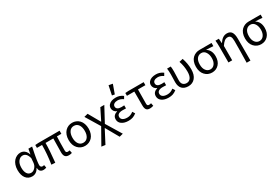

<svg xmlns="http://www.w3.org/2000/svg" viewBox="106 -2129 5370 3679"><g transform="rotate(-30 2791.0 -290.0)"><path d="M232.9 12.2Q147.9 12.2 96.9 -52.2Q45.9 -116.7 45.9 -233.9Q45.9 -294.4 63.5 -345.2Q81.1 -396 110.6 -429Q140.1 -461.9 178.5 -480Q216.8 -498 258.8 -498Q290.5 -498 318.4 -485.8Q346.2 -473.6 371.1 -444.3Q396 -415 409.2 -371.1H411.1L432.1 -485.8H514.2Q512.7 -477.5 505.6 -443.1Q498.5 -408.7 495.8 -396.2Q493.2 -383.8 486.8 -351.8Q480.5 -319.8 477.8 -304Q475.1 -288.1 470.2 -260.5Q465.3 -232.9 463.1 -215.6Q460.9 -198.2 458 -176.8Q455.1 -155.3 454.1 -138.4Q453.1 -121.6 453.1 -106.9Q453.1 -83.5 466.6 -70.3Q480 -57.1 501 -57.1Q518.1 -57.1 535.2 -64L546.9 -1Q515.1 12.2 482.9 12.2Q438 12.2 412.6 -12.7Q387.2 -37.6 387.2 -86.9H383.8Q328.1 12.2 232.9 12.2ZM250 -58.1Q298.3 -58.1 337.9 -102.5Q377.4 -147 381.8 -208L389.2 -298.8Q357.4 -428.2 268.1 -428.2Q211.9 -428.2 171.9 -377.2Q131.8 -326.2 131.8 -234.9Q131.8 -151.4 163.1 -104.7Q194.3 -58.1 250 -58.1Z M1044.4 12.2Q988.3 12.2 963.4 -18.3Q938.5 -48.8 938.5 -110.8Q938.5 -134.3 940.7 -248.3Q942.9 -362.3 943.4 -417H771.5Q771.5 -262.7 743.7 4.9L659.7 0Q694.3 -216.3 694.3 -417H581.5V-481L651.4 -485.8H1121.6V-417H1023.4Q1016.6 -288.6 1016.6 -105Q1016.6 -79.6 1027.6 -68.4Q1038.6 -57.1 1061.5 -57.1Q1070.3 -57.1 1100.6 -62L1112.8 1Q1080.1 12.2 1044.4 12.2Z M1402.8 12.2Q1308.6 12.2 1245.1 -56.2Q1181.6 -124.5 1181.6 -242.2Q1181.6 -302.2 1199.2 -351.1Q1216.8 -399.9 1247.1 -431.9Q1277.3 -463.9 1317.1 -481Q1356.9 -498 1402.8 -498Q1448.7 -498 1489 -481Q1529.3 -463.9 1559.6 -431.9Q1589.8 -399.9 1607.2 -351.1Q1624.5 -302.2 1624.5 -242.2Q1624.5 -183.1 1607.2 -134.5Q1589.8 -85.9 1559.6 -54Q1529.3 -22 1489 -4.9Q1448.7 12.2 1402.8 12.2ZM1402.8 -57.1Q1466.8 -57.1 1502.7 -107.2Q1538.6 -157.2 1538.6 -242.2Q1538.6 -327.6 1502.7 -378.4Q1466.8 -429.2 1402.8 -429.2Q1339.8 -429.2 1303.7 -378.4Q1267.6 -327.6 1267.6 -242.2Q1267.6 -157.7 1303.7 -107.4Q1339.8 -57.1 1402.8 -57.1Z M1746.1 190.9 1662.1 179.2 1855.5 -163.1 1665.5 -477.1 1748.5 -498 1895.5 -237.8H1899.4L2023.4 -485.8H2111.3L1938.5 -165L2142.1 169.9L2061.5 190.9L1899.4 -95.2H1895.5Z M2365.2 12.2Q2273.9 12.2 2217 -27.1Q2160.2 -66.4 2160.2 -133.8Q2160.2 -183.1 2188 -212.6Q2215.8 -242.2 2261.2 -254.9V-258.8Q2225.1 -272 2204.6 -302Q2184.1 -332 2184.1 -367.2Q2184.1 -410.2 2210.2 -440.4Q2236.3 -470.7 2277.1 -484.4Q2317.9 -498 2369.1 -498Q2454.6 -498 2526.4 -444.8L2494.1 -390.1Q2435.5 -433.1 2372.1 -433.1Q2325.2 -433.1 2295.2 -413.3Q2265.1 -393.6 2265.1 -357.9Q2265.1 -323.2 2292.7 -303.7Q2320.3 -284.2 2377.4 -284.2Q2401.4 -284.2 2437.5 -287.1V-219.2Q2409.7 -221.2 2362.3 -221.2Q2302.7 -221.2 2272 -200.7Q2241.2 -180.2 2241.2 -141.1Q2241.2 -100.1 2276.1 -76.7Q2311 -53.2 2373 -53.2Q2410.2 -53.2 2442.1 -64.7Q2474.1 -76.2 2508.3 -103L2542.5 -48.8Q2499 -15.1 2458.3 -1.5Q2417.5 12.2 2365.2 12.2ZM2385.3 -558.1 2328.1 -568.8 2370.1 -771 2456.1 -754.9Z M2836.9 12.2Q2782.2 12.2 2759.5 -18.1Q2736.8 -48.3 2736.8 -110.8V-418.9H2573.7V-481L2644 -485.8H2981.9V-418.9H2817.9Q2814.9 -309.1 2814.9 -105Q2814.9 -79.6 2824.7 -68.4Q2834.5 -57.1 2855 -57.1Q2877 -57.1 2902.8 -64.9L2915 -1Q2870.1 12.2 2836.9 12.2Z M3252.9 12.2Q3161.6 12.2 3104.7 -27.1Q3047.9 -66.4 3047.9 -133.8Q3047.9 -183.1 3075.7 -212.6Q3103.5 -242.2 3148.9 -254.9V-258.8Q3112.8 -272 3092.3 -302Q3071.8 -332 3071.8 -367.2Q3071.8 -410.2 3097.9 -440.4Q3124 -470.7 3164.8 -484.4Q3205.6 -498 3256.8 -498Q3342.3 -498 3414.1 -444.8L3381.8 -390.1Q3323.2 -433.1 3259.8 -433.1Q3212.9 -433.1 3182.9 -413.3Q3152.8 -393.6 3152.8 -357.9Q3152.8 -323.2 3180.4 -303.7Q3208 -284.2 3265.1 -284.2Q3289.1 -284.2 3325.2 -287.1V-219.2Q3297.4 -221.2 3250 -221.2Q3190.4 -221.2 3159.7 -200.7Q3128.9 -180.2 3128.9 -141.1Q3128.9 -100.1 3163.8 -76.7Q3198.7 -53.2 3260.7 -53.2Q3297.9 -53.2 3329.8 -64.7Q3361.8 -76.2 3396 -103L3430.2 -48.8Q3386.7 -15.1 3345.9 -1.5Q3305.2 12.2 3252.9 12.2Z M3689 12.2Q3600.6 12.2 3552.2 -37.1Q3503.9 -86.4 3503.9 -181.2Q3503.9 -209.5 3505.9 -266.6Q3507.8 -323.7 3507.8 -353Q3507.8 -427.7 3500 -485.8H3581.1Q3587.9 -445.8 3587.9 -373Q3587.9 -346.2 3585 -276.4Q3582 -206.5 3582 -175.8Q3582 -114.7 3612.1 -85.9Q3642.1 -57.1 3689.9 -57.1Q3744.6 -57.1 3777.8 -103.5Q3811 -149.9 3811 -240.2Q3811 -363.3 3771 -479L3852.1 -498Q3896 -370.1 3896 -243.2Q3896 -122.1 3839.4 -54.9Q3782.7 12.2 3689 12.2Z M4213.9 12.2Q4121.1 12.2 4058.3 -54.7Q3995.6 -121.6 3995.6 -237.8Q3995.6 -299.3 4013.9 -347.9Q4032.2 -396.5 4063.7 -426Q4095.2 -455.6 4134.3 -470.7Q4173.3 -485.8 4217.8 -485.8H4483.9V-415Q4395.5 -422.9 4330.6 -422.9V-418.9Q4376 -394 4400.9 -344.2Q4425.8 -294.4 4425.8 -227.1Q4425.8 -116.7 4365.7 -52.2Q4305.7 12.2 4213.9 12.2ZM4214.8 -57.1Q4272.5 -57.1 4308.6 -105.2Q4344.7 -153.3 4344.7 -233.9Q4344.7 -310.5 4310.1 -363.8Q4275.4 -417 4215.8 -417Q4155.3 -417 4118.4 -371.1Q4081.5 -325.2 4081.5 -237.8Q4081.5 -155.8 4118.9 -106.4Q4156.2 -57.1 4214.8 -57.1Z M4877.4 179.2Q4883.8 -79.6 4883.8 -296.9Q4883.8 -365.2 4865.5 -395.5Q4847.2 -425.8 4804.7 -425.8Q4764.6 -425.8 4732.9 -402.1Q4701.2 -378.4 4660.6 -317.9V0H4577.6V-353Q4577.6 -426.8 4570.8 -485.8H4645.5L4652.8 -384.8H4655.8Q4693.8 -442.4 4735.1 -470.2Q4776.4 -498 4828.6 -498Q4897.9 -498 4929.7 -450.7Q4961.4 -403.3 4961.4 -308.1V179.2Z M5300.3 12.2Q5207.5 12.2 5144.8 -54.7Q5082 -121.6 5082 -237.8Q5082 -299.3 5100.3 -347.9Q5118.7 -396.5 5150.1 -426Q5181.6 -455.6 5220.7 -470.7Q5259.8 -485.8 5304.2 -485.8H5570.3V-415Q5481.9 -422.9 5417 -422.9V-418.9Q5462.4 -394 5487.3 -344.2Q5512.2 -294.4 5512.2 -227.1Q5512.2 -116.7 5452.1 -52.2Q5392.1 12.2 5300.3 12.2ZM5301.3 -57.1Q5358.9 -57.1 5395 -105.2Q5431.2 -153.3 5431.2 -233.9Q5431.2 -310.5 5396.5 -363.8Q5361.8 -417 5302.2 -417Q5241.7 -417 5204.8 -371.1Q5168 -325.2 5168 -237.8Q5168 -155.8 5205.3 -106.4Q5242.7 -57.1 5301.3 -57.1Z"/></g></svg>

Font: Source Sans Pro
Style: Regular
Weight: 400
Designer: Paul D. Hunt
Foundry: Adobe Systems Incorporated
Version: Version 3.006;hotconv 1.0.111;makeotfexe 2.5.65597